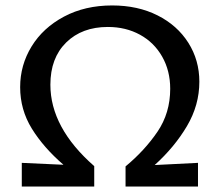

<svg xmlns="http://www.w3.org/2000/svg" viewBox="-20 -685 806 705"><path d="M548 -79 707 -87V0H441V-74Q511 -132 558 -201Q605 -270 605 -359Q605 -425 575.5 -477Q546 -529 494 -557.5Q442 -586 376 -586Q281 -586 223 -529Q165 -472 165 -374Q165 -216 326 -75V0H60V-87L213 -80Q140 -143 97 -212.5Q54 -282 54 -365Q54 -446 96 -514.5Q138 -583 215 -624Q292 -665 392 -665Q486 -665 558.5 -628.5Q631 -592 671.5 -528Q712 -464 712 -385Q712 -299 666.5 -222Q621 -145 548 -79Z"/></svg>

Font: Ysabeau Semibold
Style: Regular
Weight: 600
Designer: Christian Thalmann (Catharsis Fonts)
Version: Version 0.003